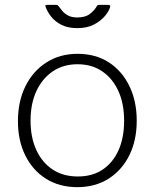

<svg xmlns="http://www.w3.org/2000/svg" viewBox="-20 -762 638 792"><path d="M299 10Q225 10 170 -24.5Q115 -59 84.5 -120.5Q54 -182 54 -262Q54 -344 85 -406.5Q116 -469 171.5 -504.5Q227 -540 300 -540Q374 -540 428.5 -505Q483 -470 513.5 -407.5Q544 -345 544 -264Q544 -183 513.5 -121.5Q483 -60 428 -25Q373 10 299 10ZM301 -34Q361 -34 403.5 -62.5Q446 -91 469 -142.5Q492 -194 492 -264Q492 -334 468.5 -386Q445 -438 402 -467.5Q359 -497 300 -497Q241 -497 197.5 -467.5Q154 -438 130 -386Q106 -334 106 -264Q106 -195 130 -143Q154 -91 197.5 -62.5Q241 -34 301 -34ZM426 -742Q437 -742 434 -732Q429 -715 412 -695Q395 -675 367 -660.5Q339 -646 299 -646Q260 -646 233.5 -659.5Q207 -673 191 -693.5Q175 -714 168 -734Q167 -736 167.5 -739Q168 -742 173 -742H210Q216 -742 218 -740.5Q220 -739 223 -735Q228 -728 236.5 -717.5Q245 -707 260 -698.5Q275 -690 299 -690Q333 -690 352 -705.5Q371 -721 379 -736Q381 -740 383.5 -741Q386 -742 389 -742Z"/></svg>

Font: Libre Franklin Thin ExtraLight
Style: Regular
Weight: 250
Version: Version 3.000